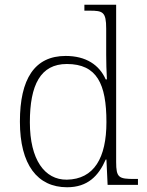

<svg xmlns="http://www.w3.org/2000/svg" viewBox="-20 -780 619 810"><path d="M263 10C350 10 396 -38 426 -107H429L434 0H562V-25H548C481 -25 470 -30 470 -97V-760H336V-735H358C414 -735 428 -730 428 -659V-548C428 -519 429 -481 431 -445H426C399 -506 343 -544 257 -544C126 -544 64 -447 64 -267C64 -85 138 10 263 10ZM262 -22C168 -21 106 -107 106 -264C106 -422 151 -510 262 -510C389 -510 429 -426 429 -265C429 -114 377 -24 262 -22Z"/></svg>

Font: Noto Serif Lao ExtraLight
Style: Regular
Weight: 200
Designer: Monotype Design Team
Foundry: Monotype Imaging Inc.
Version: Version 2.003